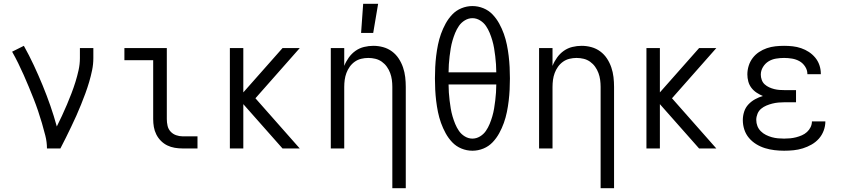

<svg xmlns="http://www.w3.org/2000/svg" viewBox="-20 -784 4440 1014"><path d="M299 0H228Q228 -34 219.5 -67.5Q211 -101 201.5 -133.5Q192 -166 181 -198.5Q170 -231 157.5 -262.5Q145 -294 132 -325.5Q119 -357 105 -388.5Q91 -420 76 -450.5Q61 -481 44 -511L106 -542Q134 -492 158.5 -439.5Q183 -387 205 -333.5Q227 -280 246 -225.5Q265 -171 280 -116Q294 -144 307.5 -173Q321 -202 333.5 -231.5Q346 -261 357.5 -291Q369 -321 378.5 -351.5Q388 -382 395 -413.5Q402 -445 402 -477V-530H473V-477Q473 -445 466.5 -413.5Q460 -382 451 -351.5Q442 -321 431 -291Q420 -261 408 -231.5Q396 -202 383 -172.5Q370 -143 356 -114.5Q342 -86 328 -57Q314 -28 299 0Z M1023 0H944Q923 0 902.5 -3.5Q882 -7 863.5 -16Q845 -25 830 -40Q815 -55 805.5 -74Q796 -93 792.5 -113.5Q789 -134 789 -155V-466H637V-530H861V-155Q861 -137 865 -119.5Q869 -102 881 -89Q893 -76 910 -70Q927 -64 944 -64H1023Z M1472 0 1265 -234V0H1194V-530H1265V-296L1472 -530H1563L1329 -265L1563 0Z M2052 210V-325Q2052 -344 2049.5 -362.5Q2047 -381 2040.5 -398.5Q2034 -416 2023 -431.5Q2012 -447 1996.5 -458Q1981 -469 1962.5 -473.5Q1944 -478 1925 -478Q1906 -478 1887.5 -473.5Q1869 -469 1853.5 -458Q1838 -447 1827 -431.5Q1816 -416 1809.5 -398.5Q1803 -381 1800.5 -362.5Q1798 -344 1798 -325V0H1727V-530H1798V-436Q1807 -459 1822 -480Q1837 -501 1857.5 -515.5Q1878 -530 1902.5 -536Q1927 -542 1952 -542Q1978 -542 2003.5 -535Q2029 -528 2050 -512.5Q2071 -497 2085.5 -475Q2100 -453 2108.5 -428Q2117 -403 2120 -377Q2123 -351 2123 -325V210Z M1887 -610 1898 -764H1977L1951 -610Z M2475 12Q2445 12 2417 0.5Q2389 -11 2368.5 -32.5Q2348 -54 2333.5 -80.5Q2319 -107 2309 -135Q2299 -163 2293 -192.5Q2287 -222 2283.5 -251.5Q2280 -281 2278.5 -310.5Q2277 -340 2277 -370Q2277 -400 2278.5 -429.5Q2280 -459 2283.5 -488.5Q2287 -518 2293 -547.5Q2299 -577 2309 -605Q2319 -633 2333.5 -659.5Q2348 -686 2368.5 -707.5Q2389 -729 2417 -740.5Q2445 -752 2475 -752Q2505 -752 2533 -740.5Q2561 -729 2581.5 -707.5Q2602 -686 2616.5 -659.5Q2631 -633 2641 -605Q2651 -577 2657 -547.5Q2663 -518 2666.5 -488.5Q2670 -459 2671.5 -429.5Q2673 -400 2673 -370Q2673 -340 2671.5 -310.5Q2670 -281 2666.5 -251.5Q2663 -222 2657 -192.5Q2651 -163 2641 -135Q2631 -107 2616.5 -80.5Q2602 -54 2581.5 -32.5Q2561 -11 2533 0.5Q2505 12 2475 12ZM2601 -402Q2601 -423 2599.5 -444.5Q2598 -466 2595.5 -487Q2593 -508 2589.5 -529Q2586 -550 2580 -570.5Q2574 -591 2566 -610.5Q2558 -630 2546 -647.5Q2534 -665 2515 -676.5Q2496 -688 2475 -688Q2454 -688 2435 -676.5Q2416 -665 2404 -647.5Q2392 -630 2384 -610.5Q2376 -591 2370 -570.5Q2364 -550 2360.5 -529Q2357 -508 2354.5 -487Q2352 -466 2350.5 -444.5Q2349 -423 2349 -402ZM2475 -52Q2496 -52 2515 -63.5Q2534 -75 2546 -92.5Q2558 -110 2566 -129.5Q2574 -149 2580 -169.5Q2586 -190 2589.5 -211Q2593 -232 2595.5 -253Q2598 -274 2599.5 -295.5Q2601 -317 2601 -338H2349Q2349 -317 2350.5 -295.5Q2352 -274 2354.5 -253Q2357 -232 2360.5 -211Q2364 -190 2370 -169.5Q2376 -149 2384 -129.5Q2392 -110 2404 -92.5Q2416 -75 2435 -63.5Q2454 -52 2475 -52Z M3152 210V-325Q3152 -344 3149.5 -362.5Q3147 -381 3140.5 -398.5Q3134 -416 3123 -431.5Q3112 -447 3096.5 -458Q3081 -469 3062.5 -473.5Q3044 -478 3025 -478Q3006 -478 2987.5 -473.5Q2969 -469 2953.5 -458Q2938 -447 2927 -431.5Q2916 -416 2909.5 -398.5Q2903 -381 2900.5 -362.5Q2898 -344 2898 -325V0H2827V-530H2898V-436Q2907 -459 2922 -480Q2937 -501 2957.5 -515.5Q2978 -530 3002.5 -536Q3027 -542 3052 -542Q3078 -542 3103.5 -535Q3129 -528 3150 -512.5Q3171 -497 3185.5 -475Q3200 -453 3208.5 -428Q3217 -403 3220 -377Q3223 -351 3223 -325V210Z M3672 0 3465 -234V0H3394V-530H3465V-296L3672 -530H3763L3529 -265L3763 0Z M4121 12Q4096 12 4070.5 9Q4045 6 4020.5 -1.5Q3996 -9 3974 -22.5Q3952 -36 3935.5 -55.5Q3919 -75 3911 -99.5Q3903 -124 3903 -150Q3903 -172 3910 -194Q3917 -216 3932.5 -232.5Q3948 -249 3968 -260Q3988 -271 4009 -277Q3992 -284 3976 -294.5Q3960 -305 3948.5 -320Q3937 -335 3932 -353.5Q3927 -372 3927 -391Q3927 -414 3934 -436.5Q3941 -459 3955 -477.5Q3969 -496 3988.5 -509Q4008 -522 4030 -529.5Q4052 -537 4075 -539.5Q4098 -542 4121 -542Q4144 -542 4166.5 -539.5Q4189 -537 4211 -529.5Q4233 -522 4252 -509.5Q4271 -497 4285.5 -479.5Q4300 -462 4307.5 -440Q4315 -418 4315 -395V-392H4244V-394Q4244 -414 4232 -432.5Q4220 -451 4202 -461Q4184 -471 4163 -474.5Q4142 -478 4121 -478Q4100 -478 4078.5 -474.5Q4057 -471 4039 -460Q4021 -449 4009.5 -430Q3998 -411 3998 -390Q3998 -376 4003 -362Q4008 -348 4018.5 -338.5Q4029 -329 4042 -323Q4055 -317 4069 -313.5Q4083 -310 4097 -309Q4111 -308 4125 -308H4184V-244H4125Q4108 -244 4091.5 -242.5Q4075 -241 4059 -237Q4043 -233 4027.5 -226.5Q4012 -220 3999.5 -209.5Q3987 -199 3980.5 -183Q3974 -167 3974 -151Q3974 -134 3980 -118.5Q3986 -103 3998 -91Q4010 -79 4025 -71.5Q4040 -64 4056 -59.5Q4072 -55 4088.5 -53.5Q4105 -52 4121 -52Q4137 -52 4153 -53.5Q4169 -55 4184.5 -59Q4200 -63 4215 -69.5Q4230 -76 4242 -87Q4254 -98 4261 -112.5Q4268 -127 4268 -143H4339Q4339 -118 4330 -94Q4321 -70 4304.5 -51.5Q4288 -33 4266 -20.5Q4244 -8 4220 -0.5Q4196 7 4171 9.5Q4146 12 4121 12Z"/></svg>

Font: Lode
Style: Regular
Weight: 400
Monospace: yes
Designer: Belleve Invis
Foundry: Belleve Invis
Version: Version 29.2.0; ttfautohint (v1.8.3)